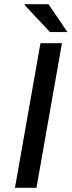

<svg xmlns="http://www.w3.org/2000/svg" viewBox="-20 -891 340 911"><path d="M51 0 172 -686H274L153 0ZM217 -739 96 -868 98 -871H210L300 -739Z"/></svg>

Font: Archivo SemiExpanded
Style: Italic
Weight: 400
Width: 6
Italic angle: -10°
Designer: Hector Gatti
Foundry: Omnibus-Type
Version: Version 2.001